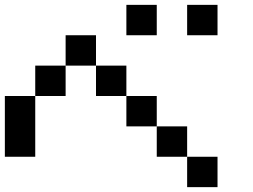

<svg xmlns="http://www.w3.org/2000/svg" viewBox="-20 -895 1040 790"><path d="M0 -250V-500H125V-250ZM250 -625V-500H125V-625ZM250 -750H375V-625H250ZM500 -625V-500H375V-625ZM500 -500H625V-375H500ZM500 -750V-875H625V-750ZM750 -250H625V-375H750ZM750 -125V-250H875V-125ZM750 -750V-875H875V-750Z"/></svg>

Font: Galmuri7 Regular
Style: Regular
Weight: 400
Designer: Lee Minseo (quiple)
Version: Version 2.399;hotconv 1.1.1;makeotfexe 2.6.0 DEVELOPMENT